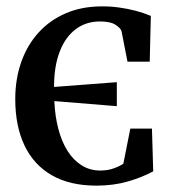

<svg xmlns="http://www.w3.org/2000/svg" viewBox="-20 -572 544 604"><path d="M283.5 12Q199.5 12 142.5 -21Q85.5 -54 56.8 -115Q28 -176 28 -260Q28 -323.5 46.8 -376.8Q65.5 -430 101 -469.2Q136.5 -508.5 187 -530.2Q237.5 -552 301.5 -552Q329.5 -552 356 -548.2Q382.5 -544.5 407.2 -538Q432 -531.5 454.5 -522L451 -378H381L362.5 -473Q360.5 -482.5 344.2 -493.5Q328 -504.5 294.5 -504.5Q250.5 -504.5 218 -480Q185.5 -455.5 167.8 -409.5Q150 -363.5 150 -298.5L347.5 -313.5V-238L151 -254Q153 -206.5 163.5 -166.5Q174 -126.5 192.5 -97.2Q211 -68 237 -51.8Q263 -35.5 295.5 -35.5Q319 -35.5 338.2 -42.5Q357.5 -49.5 368 -57L390 -167.5H458L462 -33Q427 -14 381.8 -1Q336.5 12 283.5 12Z"/></svg>

Font: Merriweather 60pt SemiBold
Style: Regular
Weight: 600
Version: Version 2.100